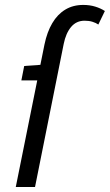

<svg xmlns="http://www.w3.org/2000/svg" viewBox="-20 -744 437 764"><path d="M42.8 0 157 -567.1Q167.3 -616.7 188 -651.8Q208.7 -687 239.7 -705.7Q270.6 -724.4 311.1 -724.4Q337.3 -724.4 358.9 -717.7Q380.5 -711.1 397.3 -700.2L371.3 -646.4Q361.2 -653.3 347.7 -657.4Q334.2 -661.6 316.5 -661.6Q283.9 -661.6 263 -636.9Q242.2 -612.2 233.5 -569.3L119.4 0ZM65 -424 76.3 -481.4 142.3 -486.1H180.6L168 -424Z"/></svg>

Font: Source Sans Variable
Style: Italic
Weight: 200
Italic angle: -11°
Designer: Paul D. Hunt
Foundry: Adobe Systems Incorporated
Version: Version 3.006;hotconv 1.0.111;makeotfexe 2.5.65597